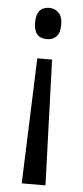

<svg xmlns="http://www.w3.org/2000/svg" viewBox="-53 -572 341 790"><g transform="rotate(5 117.5 -176.5)"><path d="M173 -476Q173 -442 158 -427Q143 -412 119 -412Q65 -412 65 -476Q65 -541 119 -541Q142 -541 157.5 -525Q173 -509 173 -476ZM87 -330H148L166 188H68Z"/></g></svg>

Font: Noto Sans Gurmukhi ExtraCondensed
Style: Regular
Weight: 400
Width: 2
Designer: Jelle Bosma - Monotype Design Team
Foundry: Monotype Imaging Inc.
Version: Version 2.004; ttfautohint (v1.8.4.7-5d5b)